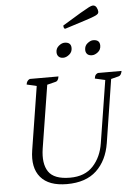

<svg xmlns="http://www.w3.org/2000/svg" viewBox="-67 -1099 813 1161"><g transform="rotate(-5 340.0 -519.0)"><path d="M292 12Q182 12 132.5 -46.5Q83 -105 100 -211L161 -595L101 -609Q104 -633 123 -641H297Q293 -613 277 -610L225 -597L164 -215Q150 -124 183.5 -74.5Q217 -25 314 -25Q404 -25 454 -79Q504 -133 517 -217L577 -595L515 -609Q517 -623 521 -629.5Q525 -636 536 -641H680Q675 -614 660 -610L613 -598L553 -214Q536 -109 471.5 -48.5Q407 12 292 12ZM511 -751Q491 -751 481.5 -761Q472 -771 472 -787Q472 -812 490.5 -826.5Q509 -841 525 -841Q565 -841 565 -805Q565 -780 546.5 -765.5Q528 -751 511 -751ZM336 -751Q318 -751 308 -761Q298 -771 298 -788Q298 -811 316 -826Q334 -841 351 -841Q391 -841 391 -805Q391 -781 372.5 -766Q354 -751 336 -751ZM364 -925Q357 -925 355 -931.5Q353 -938 353 -945Q426 -990 463.5 -1012Q501 -1034 517 -1042Q533 -1050 541 -1050Q556 -1050 563.5 -1036Q571 -1022 571 -1010Q571 -1003 566.5 -997.5Q562 -992 543 -984Q524 -976 481.5 -962.5Q439 -949 364 -925Z"/></g></svg>

Font: Petrona Light
Style: Italic
Weight: 300
Italic angle: -9°
Designer: Ringo R. Seeber
Foundry: Ringo R. Seeber
Version: Version 2.001; ttfautohint (v1.8.3)